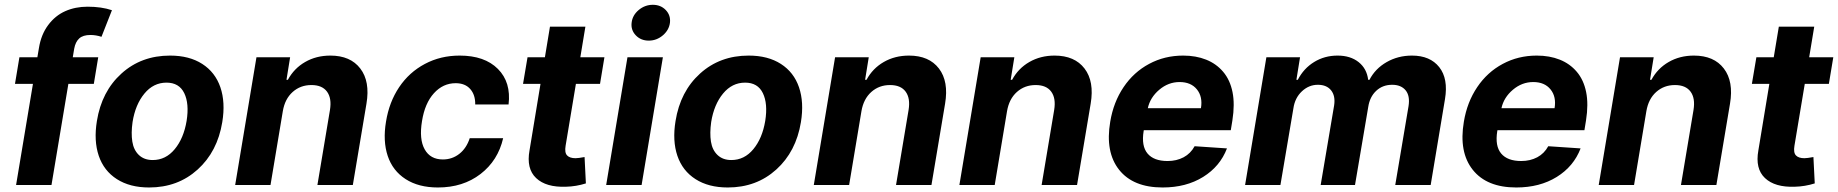

<svg xmlns="http://www.w3.org/2000/svg" viewBox="-20 -790 7850 820"><path d="M399.5 -545.5 380.7 -431.8H272L199.9 0H48.7L120.7 -431.8H44L62.9 -545.5H139.6L146.3 -584.9Q155.5 -642.4 185.7 -682.9Q215.9 -723.4 258.9 -742.4Q301.8 -761.4 354 -761.4Q413.4 -761.4 458.1 -746.4L413.4 -632.8Q389.9 -640.6 366.1 -640.6Q334.5 -640.6 318.4 -625.9Q302.2 -611.2 296.9 -582L290.8 -545.5Z M616.8 10.7Q534.8 10.7 479.2 -24.9Q423.7 -60.4 401.8 -124.6Q380 -188.9 393.8 -273.1Q414.1 -399.5 498.8 -476Q583.5 -552.6 706.3 -552.6Q788.4 -552.6 843.8 -517Q899.1 -481.5 921.2 -417.3Q943.2 -353 929.3 -268.5Q908.7 -142.4 824 -65.9Q739.3 10.7 616.8 10.7ZM632.1 -106.5Q687.9 -106.5 726.2 -152.9Q764.6 -199.2 777 -273.8Q788.7 -347.3 766.9 -392.2Q745 -437.1 691.1 -437.1Q635.3 -437.1 596.8 -390.4Q558.2 -343.8 546.2 -269.2Q539.4 -221.6 545.1 -185.4Q550.8 -149.1 573.3 -127.8Q595.9 -106.5 632.1 -106.5Z M1187.9 -315.3 1135.3 0H984.4L1075.3 -545.5H1219.1L1203.5 -449.2H1209.5Q1235.8 -497.9 1283.2 -525.2Q1330.6 -552.6 1391 -552.6Q1476.6 -552.6 1518.8 -497.3Q1561.1 -442.1 1545.1 -347.3L1486.9 0H1335.6L1389.2 -320.3Q1397.4 -370.4 1376.6 -398.6Q1355.8 -426.8 1310 -426.8Q1263.1 -426.8 1229.9 -397.2Q1196.7 -367.5 1187.9 -315.3Z M1850.1 10.7Q1767.8 10.7 1712.4 -25Q1657 -60.7 1635.8 -124.3Q1614.7 -187.9 1628.6 -270.6Q1642 -354 1684.8 -417.8Q1727.6 -481.5 1794.6 -517Q1861.5 -552.6 1943.2 -552.6Q2049.7 -552.6 2106.5 -495.6Q2163.4 -438.6 2152 -343.8H2009.6Q2010.3 -384.9 1988.3 -409.8Q1966.3 -434.7 1926.1 -434.7Q1872.2 -434.7 1833.3 -391.9Q1794.4 -349.1 1782.3 -272.7Q1769.5 -195.3 1793.7 -152.2Q1817.8 -109 1871.4 -109Q1911.2 -109 1941.8 -133Q1972.3 -157 1986.2 -199.9H2128.9Q2106.9 -104.4 2032.3 -46.9Q1957.7 10.7 1850.1 10.7Z M2561.4 -545.5 2542.6 -431.8H2439.6L2395.6 -167.6Q2390.6 -138.1 2402 -126.2Q2413.4 -114.3 2438.2 -114.3Q2449.2 -114.3 2476.6 -119.3L2482.2 -6.7Q2440.7 6.4 2397.4 7.5Q2312.1 10.7 2269.7 -29.5Q2227.3 -69.6 2241.5 -147.7L2288.4 -431.8H2213.8L2233 -545.5H2307.2L2328.8 -676.1H2480.1L2458.5 -545.5Z M2568.9 0 2659.8 -545.5H2811.1L2720.2 0ZM2677.6 -693.2Q2681.1 -724.8 2707.7 -747.2Q2734.4 -769.5 2768.1 -769.5Q2801.8 -769.5 2823.3 -747.2Q2844.8 -724.8 2841.3 -693.2Q2837.4 -661.6 2810.9 -639Q2784.4 -616.5 2750.7 -616.5Q2717 -616.5 2695.3 -639.2Q2673.7 -661.9 2677.6 -693.2Z M3088.1 10.7Q3006 10.7 2950.5 -24.9Q2894.9 -60.4 2873 -124.6Q2851.2 -188.9 2865.1 -273.1Q2885.3 -399.5 2970 -476Q3054.7 -552.6 3177.6 -552.6Q3259.6 -552.6 3315 -517Q3370.4 -481.5 3392.4 -417.3Q3414.4 -353 3400.6 -268.5Q3380 -142.4 3295.3 -65.9Q3210.6 10.7 3088.1 10.7ZM3103.3 -106.5Q3159.1 -106.5 3197.4 -152.9Q3235.8 -199.2 3248.2 -273.8Q3259.9 -347.3 3238.1 -392.2Q3216.3 -437.1 3162.3 -437.1Q3106.5 -437.1 3068 -390.4Q3029.5 -343.8 3017.4 -269.2Q3010.7 -221.6 3016.3 -185.4Q3022 -149.1 3044.6 -127.8Q3067.1 -106.5 3103.3 -106.5Z M3659.1 -315.3 3606.5 0H3455.6L3546.5 -545.5H3690.3L3674.7 -449.2H3680.8Q3707 -497.9 3754.4 -525.2Q3801.8 -552.6 3862.2 -552.6Q3947.8 -552.6 3990.1 -497.3Q4032.3 -442.1 4016.3 -347.3L3958.1 0H3806.8L3860.4 -320.3Q3868.6 -370.4 3847.8 -398.6Q3827.1 -426.8 3781.2 -426.8Q3734.4 -426.8 3701.2 -397.2Q3668 -367.5 3659.1 -315.3Z M4280.9 -315.3 4228.3 0H4077.4L4168.3 -545.5H4312.1L4296.5 -449.2H4302.6Q4328.8 -497.9 4376.2 -525.2Q4423.7 -552.6 4484 -552.6Q4569.6 -552.6 4611.9 -497.3Q4654.1 -442.1 4638.1 -347.3L4579.9 0H4428.6L4482.2 -320.3Q4490.4 -370.4 4469.6 -398.6Q4448.9 -426.8 4403.1 -426.8Q4356.2 -426.8 4323 -397.2Q4289.8 -367.5 4280.9 -315.3Z M4945.3 10.7Q4819.6 10.7 4759.6 -64.8Q4699.6 -140.3 4721.6 -270.2Q4735.4 -353.7 4778.6 -417.8Q4821.7 -481.9 4887.8 -517.2Q4953.8 -552.6 5033 -552.6Q5087.7 -552.6 5131 -535.3Q5174.4 -518.1 5203.8 -483.5Q5233.3 -448.9 5243.8 -397Q5254.3 -345.2 5243.3 -275.6L5236.5 -234H4865.1L4864.3 -230.1Q4854 -166.5 4880.9 -134.4Q4907.7 -102.3 4966.6 -102.3Q5005 -102.3 5035.2 -118.4Q5065.3 -134.6 5082 -165.5L5220.2 -156.2Q5190.7 -79.2 5118.3 -34.3Q5045.8 10.7 4945.3 10.7ZM4882.1 -327.8H5109Q5117.2 -376.8 5091.8 -408.2Q5066.4 -439.6 5017.8 -439.6Q4969.8 -439.6 4930.9 -406.6Q4892 -373.6 4882.1 -327.8Z M5297.6 0 5388.5 -545.5H5532.3L5516.7 -449.2H5522.7Q5547.9 -497.9 5592.5 -525.2Q5637.1 -552.6 5692.5 -552.6Q5747.5 -552.6 5782.5 -524.7Q5817.5 -496.8 5823.2 -449.2H5828.8Q5853.3 -496.8 5902 -524.7Q5950.6 -552.6 6010.3 -552.6Q6087.7 -552.6 6126.8 -503.2Q6165.8 -453.8 6151.3 -366.8L6090.2 0H5938.9L5995.7 -337Q6002.5 -381 5983 -404.5Q5963.4 -427.9 5925.8 -427.9Q5884.9 -427.9 5857.4 -402Q5829.9 -376.1 5823.5 -333.1L5767 0H5620.4L5677.9 -340.2Q5683.9 -380.3 5665 -404.1Q5646 -427.9 5608.3 -427.9Q5570 -427.9 5540.1 -399.9Q5510.3 -371.8 5503.9 -327.4L5448.5 0Z M6455.6 10.7Q6329.9 10.7 6269.9 -64.8Q6209.9 -140.3 6231.9 -270.2Q6245.7 -353.7 6288.9 -417.8Q6332 -481.9 6398.1 -517.2Q6464.1 -552.6 6543.3 -552.6Q6598 -552.6 6641.3 -535.3Q6684.7 -518.1 6714.1 -483.5Q6743.6 -448.9 6754.1 -397Q6764.6 -345.2 6753.6 -275.6L6746.8 -234H6375.4L6374.6 -230.1Q6364.3 -166.5 6391.2 -134.4Q6418 -102.3 6476.9 -102.3Q6515.3 -102.3 6545.5 -118.4Q6575.6 -134.6 6592.3 -165.5L6730.5 -156.2Q6701 -79.2 6628.6 -34.3Q6556.1 10.7 6455.6 10.7ZM6392.4 -327.8H6619.3Q6627.5 -376.8 6602.1 -408.2Q6576.7 -439.6 6528.1 -439.6Q6480.1 -439.6 6441.2 -406.6Q6402.3 -373.6 6392.4 -327.8Z M7011.4 -315.3 6958.8 0H6807.9L6898.8 -545.5H7042.6L7027 -449.2H7033Q7059.3 -497.9 7106.7 -525.2Q7154.1 -552.6 7214.5 -552.6Q7300.1 -552.6 7342.3 -497.3Q7384.6 -442.1 7368.6 -347.3L7310.4 0H7159.1L7212.7 -320.3Q7220.9 -370.4 7200.1 -398.6Q7179.3 -426.8 7133.5 -426.8Q7086.6 -426.8 7053.4 -397.2Q7020.2 -367.5 7011.4 -315.3Z M7809.7 -545.5 7790.8 -431.8H7687.9L7643.8 -167.6Q7638.8 -138.1 7650.2 -126.2Q7661.6 -114.3 7686.4 -114.3Q7697.4 -114.3 7724.8 -119.3L7730.5 -6.7Q7688.9 6.4 7645.6 7.5Q7560.4 10.7 7517.9 -29.5Q7475.5 -69.6 7489.7 -147.7L7536.6 -431.8H7462L7481.2 -545.5H7555.4L7577.1 -676.1H7728.3L7706.7 -545.5Z"/></svg>

Font: Karasuma Gothic
Style: Bold Italic
Weight: 700
Italic angle: 9.39998°
Designer: Rasmus Andersson / Ryoko Nishizuka
Foundry: Genbu
Version: Version 1.00